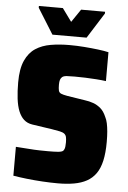

<svg xmlns="http://www.w3.org/2000/svg" viewBox="-59 -923 648 974"><g transform="rotate(5 264.5 -436.0)"><path d="M273 8Q236 8 194.5 5.5Q153 3 113.5 -1.5Q74 -6 45 -11V-158Q79 -156 109.5 -153.5Q140 -151 166 -150.5Q192 -150 210 -150Q241 -150 260 -151.5Q279 -153 286 -159Q290 -164 292 -169Q294 -174 295 -182.5Q296 -191 296 -202Q296 -220 293.5 -230Q291 -240 283.5 -246Q276 -252 260.5 -255.5Q245 -259 219 -263L118 -278Q92 -282 75 -297.5Q58 -313 47.5 -339Q37 -365 32.5 -402Q28 -439 28 -485Q28 -554 47 -596Q66 -638 99 -659.5Q132 -681 176 -688.5Q220 -696 271 -696Q309 -696 347 -693Q385 -690 417.5 -686Q450 -682 471 -677V-530Q449 -533 421.5 -535Q394 -537 365.5 -538Q337 -539 311 -539Q286 -539 271 -538Q256 -537 248 -531Q241 -525 238 -516Q235 -507 235 -491Q235 -472 237.5 -461.5Q240 -451 250 -446.5Q260 -442 283 -438L372 -424Q396 -421 416.5 -413.5Q437 -406 454 -391.5Q471 -377 483 -349Q490 -336 494 -317.5Q498 -299 500 -275.5Q502 -252 502 -223Q502 -167 493 -127Q484 -87 465.5 -61Q447 -35 419.5 -20Q392 -5 355.5 1.5Q319 8 273 8ZM180 -741 99 -871V-880H221L269 -814L314 -880H436V-871L354 -741Z"/></g></svg>

Font: Saira SemiCondensed Black
Style: Regular
Weight: 900
Width: 4
Designer: Hector Gatti with collaboration of the Omnibus-Type team
Foundry: Omnibus-Type
Version: Version 1.101